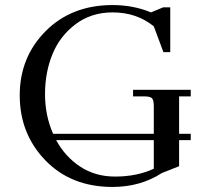

<svg xmlns="http://www.w3.org/2000/svg" viewBox="-20 -731 829 759"><path d="M58 -354Q58 -505 160.5 -608Q263 -711 425 -711Q507 -711 577 -682L625 -702H653V-525H626L588 -627Q520 -682 425 -682Q341 -682 279 -635.5Q217 -589 187.5 -517Q158 -445 158 -359Q158 -274 190 -202H588V-310Q588 -335 581 -342.5Q574 -350 549 -350H506V-376H734V-350H688V-202H734V-177H688V-74L620 -47Q535 8 425 8Q261 8 159.5 -97Q58 -202 58 -354ZM202 -177Q238 -111 297.5 -72Q357 -33 435 -33Q521 -33 588 -64V-177Z"/></svg>

Font: Dihjauti
Style: Bold
Weight: 700
Designer: T. Christopher White
Version: Version 3.0.0